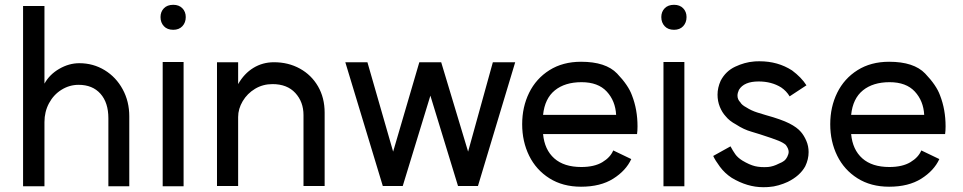

<svg xmlns="http://www.w3.org/2000/svg" viewBox="-20 -771 4007 799"><path d="M307 -418Q269 -418 236 -397.5Q203 -377 184 -341.5Q165 -306 165 -263V4H76V-746H165V-423Q186 -461 226.5 -484.5Q267 -508 310 -508Q368 -508 415.5 -479Q463 -450 490.5 -399.5Q518 -349 518 -287V4H431V-279Q431 -344 398 -381Q365 -418 307 -418Z M744 -513V4H657V-513ZM701 -751Q725 -751 739 -736.5Q753 -722 753 -700Q753 -677 739 -662Q725 -647 701 -647Q676 -647 662 -662Q648 -677 648 -700Q648 -722 662 -736.5Q676 -751 701 -751Z M1114 -421Q1074 -421 1041.5 -401.5Q1009 -382 990 -350Q971 -318 971 -284V3H883V-512H971V-421Q996 -465 1034.5 -488.5Q1073 -512 1120 -512Q1180 -512 1228 -485.5Q1276 -459 1303.5 -411.5Q1331 -364 1331 -302V3H1243V-292Q1243 -347 1209 -384Q1175 -421 1114 -421Z M1969 3H1886L1771 -373L1656 3H1573L1417 -512H1509L1616 -140L1725 -512H1816L1928 -140L2031 -512H2124Z M2400 -429Q2331 -429 2289 -395Q2247 -361 2240 -293H2544Q2541 -351 2505 -390Q2469 -429 2400 -429ZM2398 -514Q2501 -514 2548 -465Q2595 -416 2610 -374Q2633 -315 2633 -245Q2633 -226 2631 -213H2240Q2246 -148 2286.5 -112Q2327 -76 2399 -76Q2453 -76 2486.5 -96Q2520 -116 2532 -145L2607 -109Q2585 -61 2532 -27.5Q2479 6 2398 6Q2322 6 2266.5 -29Q2211 -64 2182 -123Q2153 -182 2153 -254Q2153 -326 2182 -385Q2211 -444 2266.5 -479Q2322 -514 2398 -514Z M2828 -513V4H2741V-513ZM2785 -751Q2809 -751 2823 -736.5Q2837 -722 2837 -700Q2837 -677 2823 -662Q2809 -647 2785 -647Q2760 -647 2746 -662Q2732 -677 2732 -700Q2732 -722 2746 -736.5Q2760 -751 2785 -751Z M3231 -407Q3191 -432 3137 -432Q3076 -432 3055 -397Q3049 -384 3049 -373Q3049 -357 3061 -345Q3067 -334 3086 -324Q3106 -311 3131 -303L3167 -292Q3232 -274 3264.5 -257.5Q3297 -241 3313 -222Q3326 -207 3335.5 -185Q3345 -163 3345 -138Q3345 -108 3331 -79Q3309 -39 3258 -14Q3241 -6 3220 0Q3199 6 3181 7Q3172 8 3156 8Q3090 8 3025 -31Q2996 -50 2976 -77Q2956 -104 2948 -122L3020 -162Q3030 -143 3040 -129Q3050 -115 3069 -103Q3099 -85 3122 -79.5Q3145 -74 3176 -76Q3198 -78 3221 -90Q3236 -96 3243.5 -102Q3251 -108 3256 -118Q3262 -130 3262 -139Q3262 -152 3250 -168Q3240 -177 3219.5 -185.5Q3199 -194 3143 -212L3107 -223Q3075 -232 3043 -253Q3015 -268 3000 -287Q2985 -303 2975.5 -326.5Q2966 -350 2966 -377Q2966 -406 2979 -435Q3000 -475 3039.5 -493.5Q3079 -512 3117 -515Q3124 -516 3141 -516Q3217 -516 3276 -478Q3315 -449 3336 -416L3266 -370Q3253 -392 3231 -407Z M3682 -429Q3613 -429 3571 -395Q3529 -361 3522 -293H3826Q3823 -351 3787 -390Q3751 -429 3682 -429ZM3680 -514Q3783 -514 3830 -465Q3877 -416 3892 -374Q3915 -315 3915 -245Q3915 -226 3913 -213H3522Q3528 -148 3568.5 -112Q3609 -76 3681 -76Q3735 -76 3768.5 -96Q3802 -116 3814 -145L3889 -109Q3867 -61 3814 -27.5Q3761 6 3680 6Q3604 6 3548.5 -29Q3493 -64 3464 -123Q3435 -182 3435 -254Q3435 -326 3464 -385Q3493 -444 3548.5 -479Q3604 -514 3680 -514Z"/></svg>

Font: SUIT Medium
Style: Regular
Weight: 500
Designer: Sunn Youn; Korean Glyphs from Source Han Sans (Sandoll Communications; Soo-young Jang, Joo-yeon Kang)
Foundry: Sunn
Version: Version 1.120